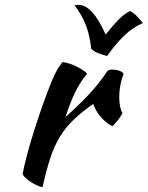

<svg xmlns="http://www.w3.org/2000/svg" viewBox="-20 -735 607 789"><path d="M73 -20Q78 -49 90.5 -96.5Q103 -144 120 -197.5Q137 -251 156 -305Q175 -359 193 -402Q206 -433 216 -450.5Q226 -468 238 -480Q252 -478 267 -473Q282 -468 296 -461Q310 -454 321 -446.5Q332 -439 338 -432Q311 -400 290.5 -359Q270 -318 249 -254Q303 -302 344.5 -346Q386 -390 422 -444Q428 -449 443 -449Q457 -449 470 -444.5Q483 -440 488 -432Q470 -384 470 -337Q470 -293 483 -271Q482 -265 469.5 -248Q457 -231 442 -216Q415 -230 394 -254.5Q373 -279 363 -308Q316 -275 283 -243.5Q250 -212 226.5 -173.5Q203 -135 186.5 -85Q170 -35 155 34Q146 33 133.5 27.5Q121 22 108.5 14Q96 6 86 -3Q76 -12 73 -20ZM420 -505Q393 -512 379.5 -518Q366 -524 355 -534Q349 -591 332 -634Q315 -677 286 -713Q294 -715 297 -715Q300 -715 303 -715Q360 -715 414 -593Q445 -632 468 -655Q491 -678 513 -689Q523 -687 537.5 -673.5Q552 -660 567 -640Q529 -624 495 -593Q461 -562 420 -505Z"/></svg>

Font: Sweet Mavka Script
Style: Regular
Weight: 500
Designer: Pablo Impallari/Anastassiya Vishnevskaya
Foundry: Pablo Impallari/ Anastassiya Vishnevskaya
Version: Version 2.0/www.impallari.com/   behance.net/sweetcherry